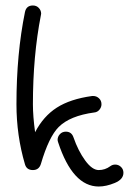

<svg xmlns="http://www.w3.org/2000/svg" viewBox="-20 -680 510 700"><path d="M400 -80Q412 -80 421 -71.5Q430 -63 430 -50Q430 -26 398.5 -13Q367 0 340 0Q245 0 192 -161Q190 -167 190 -170Q190 -182 198.5 -191Q207 -200 220 -200Q241 -200 248 -179Q265 -130 290.5 -95Q316 -60 340 -60Q363 -60 382 -74Q390 -80 400 -80ZM100 -660Q113 -660 121.5 -651Q130 -642 130 -630Q130 -629 129.5 -627Q129 -625 129 -624Q100 -476 100 -300Q100 -256 108 -198Q138 -256 187 -287.5Q236 -319 316 -330H320Q332 -330 341 -321.5Q350 -313 350 -300Q350 -289 342.5 -280Q335 -271 324 -270Q235 -258 194 -217Q158 -181 129 -82Q122 -60 100 -60Q77 -60 71 -81Q40 -186 40 -300Q40 -484 71 -636Q76 -660 100 -660Z"/></svg>

Font: Pecita
Style: Book
Weight: 400
Width: 7
Version: Version 4.3